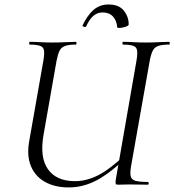

<svg xmlns="http://www.w3.org/2000/svg" viewBox="-20 -808 763 840"><path d="M281 12Q220.2 12 177.2 -12Q134.2 -36 115.6 -80.5Q97 -125 107 -186L170 -544Q178 -587 166.9 -600Q155.8 -613 109.8 -613Q107.8 -613 107.8 -619Q107.8 -625 109.8 -625Q130.4 -625 155.5 -623.5Q180.6 -622 209.2 -622Q238.8 -622 265.8 -623.5Q292.8 -625 312.4 -625Q314.6 -625 314.6 -619Q314.6 -613 312.4 -613Q281.6 -613 264.8 -607Q248 -601 240.6 -586Q233.2 -571 227.4 -542L171 -221Q152.6 -120 189.8 -67.7Q227 -15.4 307.8 -15.4Q358.8 -15.4 409.9 -41.5Q461 -67.6 530.4 -133.4L538.6 -124.6Q463.8 -51.6 404 -19.8Q344.2 12 281 12ZM498 0Q488 0 486.5 -3Q485 -6 486 -19L577 -542Q585 -585 575.2 -599Q565.4 -613 517.8 -613Q515.8 -613 515.8 -619Q515.8 -625 517.8 -625Q538.4 -625 564.4 -623.5Q590.4 -622 619 -622Q646.8 -622 673.9 -623.5Q701 -625 720.6 -625Q722.6 -625 722.6 -619Q722.6 -613 720.6 -613Q690.6 -613 673.7 -607.5Q656.8 -602 649 -587.5Q641.2 -573 635.4 -544L553.4 -81Q548.4 -52 551.8 -37Q555.2 -22 572.6 -17Q590 -12 626.6 -12Q630.6 -12 630.6 -6Q630.6 0 626.6 0Q607 0 587.5 -0.5Q568 -1 546.2 -1Q532.8 -1 521.5 -0.5Q510.2 0 498 0ZM492.8 -688.8Q490.6 -718 474.1 -735.8Q457.6 -753.6 429 -753.6Q407 -753.6 389.7 -739.7Q372.4 -725.8 357 -692.8Q353.8 -687.8 346.8 -690.8Q339.8 -693.8 340.8 -695.8Q361.4 -740.4 388.9 -764.4Q416.4 -788.4 454.6 -788.4Q500.2 -788.4 521.6 -761.6Q543 -734.8 543 -701.8Q543 -696.8 535.3 -693.3Q527.6 -689.8 517.9 -687.8Q508.2 -685.8 500.5 -685.8Q492.8 -685.8 492.8 -688.8Z"/></svg>

Font: Cormorant Infant Light
Style: Italic
Weight: 300
Italic angle: -10°
Designer: Christian Thalmann (Catharsis Fonts)
Foundry: Catharsis Fonts
Version: Version 4.001